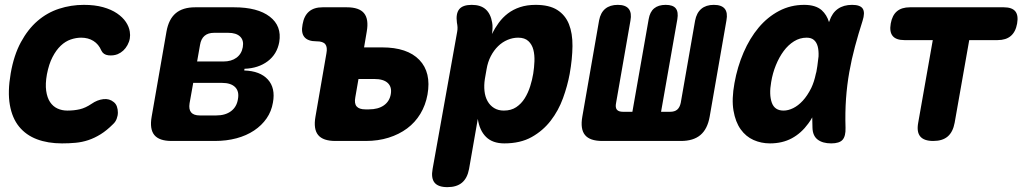

<svg xmlns="http://www.w3.org/2000/svg" viewBox="-20 -580 4240 790"><path d="M24 -278Q37 -353 66 -406.5Q95 -460 134.5 -494Q174 -528 223 -544Q272 -560 325 -560Q370 -560 404 -550.5Q438 -541 461.5 -525Q485 -509 498 -489.5Q511 -470 514 -450Q519 -421 504.5 -394.5Q490 -368 464 -357Q446 -350 425.5 -352.5Q405 -355 397 -372Q386 -398 364.5 -411.5Q343 -425 314 -425Q293 -425 271 -417.5Q249 -410 230 -392Q211 -374 196 -345Q181 -316 173 -274Q166 -235 170 -206.5Q174 -178 186 -160Q198 -142 216.5 -133.5Q235 -125 257 -125Q285 -125 308.5 -130.5Q332 -136 357 -153Q380 -169 405 -172Q430 -175 448 -160Q457 -153 461 -141.5Q465 -130 465 -117Q465 -104 460 -91Q455 -78 445 -69Q419 -43 394 -27.5Q369 -12 343.5 -3.5Q318 5 291 7.5Q264 10 235 10Q177 10 132 -7Q87 -24 58.5 -59Q30 -94 20.5 -148.5Q11 -203 24 -278Z M686 0Q635 0 615 -24.5Q595 -49 604 -100L665 -450Q674 -501 703 -525.5Q732 -550 783 -550H943Q1040 -550 1090 -511.5Q1140 -473 1129 -407Q1120 -357 1081.5 -328Q1043 -299 986 -297L985 -290Q1050 -288 1082 -253Q1114 -218 1103 -158Q1097 -122 1077 -93Q1057 -64 1025.5 -43Q994 -22 953 -11Q912 0 864 0ZM775 -239 760 -155Q756 -130 766.5 -117.5Q777 -105 802 -105H870Q907 -105 930.5 -122.5Q954 -140 959 -172Q965 -204 947.5 -221.5Q930 -239 893 -239ZM861 -445Q836 -445 821.5 -432.5Q807 -420 803 -395L791 -327H899Q932 -327 953 -342.5Q974 -358 979 -386Q984 -414 968 -429.5Q952 -445 919 -445Z M1478 -385H1552Q1656 -385 1705.5 -333.5Q1755 -282 1739 -191Q1731 -147 1709.5 -111.5Q1688 -76 1655 -51.5Q1622 -27 1579 -13.5Q1536 0 1485 0H1360Q1309 0 1289 -24.5Q1269 -49 1278 -100L1323 -360Q1328 -386 1318.5 -398Q1309 -410 1283 -410H1282Q1247 -410 1232.5 -427.5Q1218 -445 1225 -480Q1231 -515 1251.5 -532.5Q1272 -550 1307 -550H1407Q1458 -550 1478 -525.5Q1498 -501 1489 -450ZM1442 -180Q1437 -154 1447.5 -142Q1458 -130 1483 -130H1498Q1536 -130 1559.5 -146.5Q1583 -163 1588 -193Q1593 -222 1575.5 -238.5Q1558 -255 1520 -255H1455Z M2004 -440Q2016 -464 2032 -486Q2048 -508 2069.5 -524.5Q2091 -541 2119.5 -550.5Q2148 -560 2184 -560Q2240 -560 2273 -539Q2306 -518 2321 -480.5Q2336 -443 2335.5 -390.5Q2335 -338 2324 -276Q2315 -227 2296.5 -176Q2278 -125 2246 -83.5Q2214 -42 2167.5 -16Q2121 10 2055 10Q2007 10 1980 -16.5Q1953 -43 1946 -91L1910 115Q1903 153 1881 171.5Q1859 190 1821 190Q1783 190 1768 171.5Q1753 153 1760 115L1861 -449Q1863 -459 1862.5 -468Q1862 -477 1860 -487Q1855 -524 1869.5 -542Q1884 -560 1921 -560Q1958 -560 1978.5 -541.5Q1999 -523 2005 -487Q2007 -478 2006.5 -463.5Q2006 -449 2004 -440ZM2112 -425Q2090 -425 2068.5 -416Q2047 -407 2029.5 -390Q2012 -373 1999.5 -349Q1987 -325 1982 -295L1975 -255Q1971 -229 1973.5 -205.5Q1976 -182 1986 -164Q1996 -146 2013 -135.5Q2030 -125 2053 -125Q2083 -125 2104 -139Q2125 -153 2139 -175.5Q2153 -198 2161.5 -225Q2170 -252 2174 -277Q2178 -302 2179 -328Q2180 -354 2174.5 -375.5Q2169 -397 2154 -411Q2139 -425 2112 -425Z M2458 0Q2407 0 2387 -24.5Q2367 -49 2376 -100L2445 -496Q2451 -528 2470.5 -544Q2490 -560 2522 -560Q2554 -560 2567 -543.5Q2580 -527 2574 -495L2515 -157Q2511 -138 2518 -129Q2525 -120 2544 -120H2582L2649 -501Q2654 -531 2671.5 -545.5Q2689 -560 2719 -560Q2749 -560 2760.5 -545.5Q2772 -531 2767 -501L2700 -120H2737Q2756 -120 2766.5 -129Q2777 -138 2781 -157L2840 -495Q2846 -527 2865.5 -543.5Q2885 -560 2917 -560Q2949 -560 2962 -544Q2975 -528 2969 -496L2900 -100Q2891 -49 2862 -24.5Q2833 0 2782 0Z M3148 10Q3112 10 3080.5 -4Q3049 -18 3027.5 -48Q3006 -78 2998 -125Q2990 -172 3002 -238Q3014 -305 3039.5 -364Q3065 -423 3101.5 -466.5Q3138 -510 3185.5 -535Q3233 -560 3289 -560Q3336 -560 3361 -538Q3382 -519 3391 -489Q3392 -491 3393 -494Q3404 -527 3427.5 -543.5Q3451 -560 3486 -560Q3520 -560 3530 -544Q3540 -528 3529 -494Q3512 -441 3498 -389Q3484 -337 3474.5 -283.5Q3465 -230 3461 -173.5Q3457 -117 3459 -54Q3460 -20 3447 -5Q3434 10 3400 10Q3365 10 3344.5 -5.5Q3324 -21 3323 -54Q3322 -76 3322 -97Q3315 -84 3306 -72Q3277 -32 3238 -11Q3199 10 3148 10ZM3204 -125Q3223 -125 3243.5 -135Q3264 -145 3283 -165.5Q3302 -186 3318 -218Q3330 -243 3337 -277Q3338 -280 3339 -284L3343 -308Q3346 -330 3348 -348Q3349 -372 3344.5 -389Q3340 -406 3329 -415.5Q3318 -425 3299 -425Q3271 -425 3247 -410Q3223 -395 3204.5 -370Q3186 -345 3172.5 -312Q3159 -279 3153 -242Q3144 -191 3155.5 -158Q3167 -125 3204 -125Z M3818 -415H3701Q3667 -415 3653 -432Q3639 -449 3645 -483Q3651 -517 3670.5 -533.5Q3690 -550 3724 -550H4110Q4144 -550 4157.5 -533.5Q4171 -517 4165 -483Q4159 -449 4139 -432Q4119 -415 4085 -415H3968L3908 -75Q3901 -37 3879.5 -18.5Q3858 0 3820 0Q3782 0 3766.5 -18.5Q3751 -37 3758 -75Z"/></svg>

Font: Maple Mono NL ExtraBold
Style: Italic
Weight: 800
Italic angle: -10°
Monospace: yes
Designer: subframe7536
Version: Version 7.000